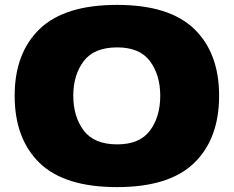

<svg xmlns="http://www.w3.org/2000/svg" viewBox="-20 -756 957 786"><path d="M40 -364Q40 -539 142.5 -637.5Q245 -736 459 -736Q673 -736 775 -637.5Q877 -539 877 -364Q877 -188 775 -89Q673 10 459 10Q244 10 142 -89Q40 -188 40 -364ZM636 -364Q636 -449 594 -505.5Q552 -562 460 -562Q365 -562 322.5 -505.5Q280 -449 280 -364Q280 -279 322.5 -222Q365 -165 460 -165Q552 -165 594 -221.5Q636 -278 636 -364Z"/></svg>

Font: Dela Gothic One
Style: Regular
Weight: 400
Designer: aratakana
Foundry: aratakana
Version: Version 1.004